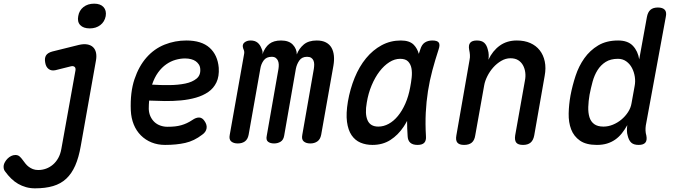

<svg xmlns="http://www.w3.org/2000/svg" viewBox="-76 -781 3696 1048"><path d="M336 -397Q338 -411 330.5 -416.5Q323 -422 311 -419L227 -398Q205 -393 190 -404Q175 -415 171 -438Q166 -463 175 -478Q184 -493 210 -500L355 -536Q381 -542 400.5 -538.5Q420 -535 432 -523.5Q444 -512 448 -493.5Q452 -475 448 -452L365 15Q354 79 334.5 123Q315 167 285.5 194.5Q256 222 214 234.5Q172 247 115 247Q89 247 66 240.5Q43 234 23 222.5Q3 211 -14.5 194Q-32 177 -48 155Q-54 148 -55.5 139Q-57 130 -56 123Q-55 114 -49 103.5Q-43 93 -34.5 84.5Q-26 76 -15 70.5Q-4 65 8 65Q22 65 31 73Q40 81 47 91Q55 102 63 112Q71 122 81 129.5Q91 137 103.5 142Q116 147 133 147Q155 147 175.5 139.5Q196 132 213 117.5Q230 103 242 81.5Q254 60 259 31ZM414 -626Q379 -626 362 -644Q345 -662 351 -693Q356 -724 379.5 -742.5Q403 -761 438 -761Q472 -761 489 -742.5Q506 -724 501 -693Q495 -662 471.5 -644Q448 -626 414 -626Z M1040 -121Q1055 -100 1051.5 -80Q1048 -60 1028 -46Q984 -12 935.5 -1Q887 10 825 10Q785 10 751.5 -3.5Q718 -17 693 -42Q668 -67 654 -101.5Q640 -136 638 -178Q634 -277 658 -348.5Q682 -420 724 -467.5Q766 -515 822.5 -537.5Q879 -560 941 -560Q1024 -560 1068 -520.5Q1112 -481 1118 -411Q1121 -364 1105.5 -331.5Q1090 -299 1061 -279Q1032 -259 993.5 -248Q955 -237 911.5 -233Q868 -229 823.5 -229.5Q779 -230 738 -232Q737 -221 736.5 -209.5Q736 -198 736 -186Q737 -163 745.5 -145Q754 -127 767.5 -114.5Q781 -102 799.5 -95.5Q818 -89 838 -89Q861 -89 879 -91Q897 -93 913 -97.5Q929 -102 944 -109Q959 -116 974 -126Q994 -140 1011 -139.5Q1028 -139 1040 -121ZM754 -319Q801 -316 849 -316.5Q897 -317 935.5 -325Q974 -333 997 -352Q1020 -371 1017 -405Q1016 -419 1009 -429.5Q1002 -440 992 -447Q982 -454 967 -458Q952 -462 934 -462Q909 -462 882.5 -454.5Q856 -447 831.5 -430Q807 -413 787 -385.5Q767 -358 754 -319Z M1222 2Q1199 2 1186 -9Q1173 -20 1178 -45L1256 -484Q1258 -492 1257 -499.5Q1256 -507 1252 -515Q1244 -537 1257.5 -548.5Q1271 -560 1292 -560Q1315 -560 1329.5 -548.5Q1344 -537 1352 -515Q1356 -507 1357 -499.5Q1358 -492 1356 -484Q1370 -523 1394 -541.5Q1418 -560 1458 -560Q1501 -560 1522.5 -537Q1544 -514 1544 -484Q1556 -516 1582 -538Q1608 -560 1653 -560Q1683 -560 1703 -549.5Q1723 -539 1733.5 -520.5Q1744 -502 1746.5 -477Q1749 -452 1744 -423L1677 -45Q1672 -20 1656 -9Q1640 2 1618 2Q1595 2 1582 -9Q1569 -20 1574 -45L1637 -405Q1639 -418 1639 -429.5Q1639 -441 1635 -450.5Q1631 -460 1622.5 -465.5Q1614 -471 1600 -471Q1572 -471 1558 -451Q1544 -431 1539 -406L1475 -40Q1471 -17 1455.5 -7.5Q1440 2 1420 2Q1399 2 1387 -7.5Q1375 -17 1380 -40L1444 -405Q1446 -418 1445.5 -429.5Q1445 -441 1441 -450Q1437 -459 1429 -465Q1421 -471 1407 -471Q1378 -471 1363.5 -451.5Q1349 -432 1345 -406L1281 -45Q1276 -20 1260.5 -9Q1245 2 1222 2Z M1957 10Q1921 10 1891.5 -2.5Q1862 -15 1843 -43Q1824 -71 1818 -116Q1812 -161 1823 -227Q1835 -296 1860 -357Q1885 -418 1922 -463Q1959 -508 2007 -534Q2055 -560 2112 -560Q2160 -560 2183 -536Q2202 -516 2210 -487L2218 -511Q2226 -538 2243 -549Q2260 -560 2284 -560Q2311 -560 2319 -548.5Q2327 -537 2318 -511Q2299 -453 2284 -397Q2269 -341 2260 -283.5Q2251 -226 2248 -165.5Q2245 -105 2249 -38Q2251 -14 2240 -2Q2229 10 2203 10Q2177 10 2163.5 -2Q2150 -14 2149 -38Q2146 -81 2146 -121Q2137 -104 2127 -89Q2097 -44 2055 -17Q2013 10 1957 10ZM1989 -90Q2018 -90 2045.5 -105Q2073 -120 2096 -148Q2119 -176 2136.5 -215.5Q2154 -255 2163 -305Q2168 -330 2171 -357.5Q2174 -385 2170 -407.5Q2166 -430 2152 -445Q2138 -460 2108 -460Q2078 -460 2049 -441.5Q2020 -423 1995.5 -391Q1971 -359 1952.5 -315Q1934 -271 1926 -221Q1915 -160 1930 -125Q1945 -90 1989 -90Z M2527 -560Q2553 -560 2567 -547.5Q2581 -535 2587 -509Q2591 -496 2591.5 -482Q2592 -468 2590 -455Q2613 -504 2652 -532Q2691 -560 2745 -560Q2787 -560 2818.5 -546Q2850 -532 2870 -506.5Q2890 -481 2897.5 -445.5Q2905 -410 2897 -367L2840 -42Q2835 -15 2820 -2.5Q2805 10 2779 10Q2752 10 2742 -2.5Q2732 -15 2736 -42L2789 -340Q2794 -364 2791 -386Q2788 -408 2778.5 -425Q2769 -442 2752.5 -452.5Q2736 -463 2710 -463Q2684 -463 2659.5 -448.5Q2635 -434 2616 -412.5Q2597 -391 2584 -365Q2571 -339 2567 -316L2518 -42Q2514 -15 2499 -2.5Q2484 10 2457 10Q2431 10 2420.5 -2.5Q2410 -15 2415 -42L2487 -454Q2490 -468 2489 -481.5Q2488 -495 2485 -509Q2480 -535 2490.5 -547.5Q2501 -560 2527 -560Z M3449 -96Q3447 -82 3447.5 -68.5Q3448 -55 3452 -41Q3457 -15 3446.5 -2.5Q3436 10 3410 10Q3383 10 3369.5 -2.5Q3356 -15 3350 -41Q3346 -54 3346 -69Q3346 -84 3348 -98Q3334 -73 3318 -53Q3302 -33 3282 -19Q3262 -5 3237.5 2.5Q3213 10 3182 10Q3123 10 3089.5 -13.5Q3056 -37 3041.5 -75Q3027 -113 3028 -161.5Q3029 -210 3038 -260Q3048 -313 3065.5 -366.5Q3083 -420 3113.5 -463Q3144 -506 3189 -533Q3234 -560 3298 -560Q3351 -560 3378.5 -531Q3406 -502 3413 -457L3455 -688Q3460 -715 3474.5 -727.5Q3489 -740 3515 -740Q3541 -740 3552.5 -727.5Q3564 -715 3558 -688ZM3218 -90Q3244 -90 3269.5 -100.5Q3295 -111 3316 -128.5Q3337 -146 3352 -169Q3367 -192 3371 -217L3388 -311Q3393 -336 3389 -362Q3385 -388 3373.5 -410Q3362 -432 3342.5 -446Q3323 -460 3297 -460Q3257 -460 3230 -443Q3203 -426 3185.5 -398Q3168 -370 3158.5 -335Q3149 -300 3142 -264Q3136 -229 3135 -197Q3134 -165 3141.5 -141Q3149 -117 3167.5 -103.5Q3186 -90 3218 -90Z"/></svg>

Font: Maple Mono Medium
Style: Italic
Weight: 500
Italic angle: -10°
Monospace: yes
Designer: subframe7536
Version: Version 7.000